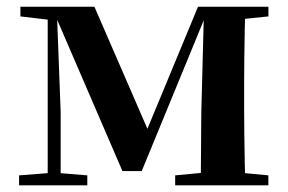

<svg xmlns="http://www.w3.org/2000/svg" viewBox="-20 -556 863 576"><path d="M347.3 -42.8 145.5 -510.6H135.7V-535.7H263.3L433.1 -144.6H411.9L574 -535.7H607.2V-512.1H598.2L405.2 -42.8ZM582.3 0 583.9 -217.9 592.2 -535.7H716.1Q715.1 -511 714.3 -468.7Q713.4 -426.4 712.9 -381Q712.4 -335.7 712.4 -301.2V-234.8Q712.4 -200 712.9 -154.7Q713.4 -109.4 714.3 -67.4Q715.1 -25.5 716.1 0ZM37.2 0V-29.9L132.9 -37.3H151.5L241.9 -29.9V0ZM505.5 0V-29.9L614.3 -40.2H676.6L785.1 -29.9V0ZM41.2 -506.8V-535.7H147.8V-495.5H136.5ZM123.1 0V-535.7H150.1L162 -219.6V0ZM644.6 -495.5V-535.7H785.3V-506.8L676.9 -495.5Z"/></svg>

Font: Noto Serif JP
Style: Regular
Weight: 200
Designer: Ryoko NISHIZUKA 西塚涼子 (kana & ideographs); Frank Grießhammer (Latin, Greek & Cyrillic); Wenlong ZHANG 张文龙 (bopomofo); San
Foundry: Adobe
Version: Version 2.001;hotconv 1.1.0;makeotfexe 2.6.0